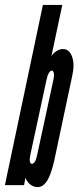

<svg xmlns="http://www.w3.org/2000/svg" viewBox="-43 -755 320 783"><path d="M110 8Q132.5 8 148.8 -17.2Q165 -42.5 178 -99L252 -448Q262 -492.5 251 -523.8Q240 -555 214 -555Q200 -555 186 -545.8Q172 -536.5 166.5 -525L211 -735H132L-23 0H55L61 -30.5Q65 -15.5 79 -3.8Q93 8 110 8ZM87 -87Q80.5 -87 78.8 -97.5Q77 -108 81 -125L147 -431Q150 -446.5 156 -456.8Q162 -467 168 -467Q174.5 -467 176.5 -456.8Q178.5 -446.5 175 -431L109 -125Q101.5 -87 87 -87Z"/></svg>

Font: League Gothic Condensed Italic
Style: Regular
Weight: 400
Width: 3
Designer: The League of Moveable Type
Version: Version 1.600; ttfautohint (v1.8.3)